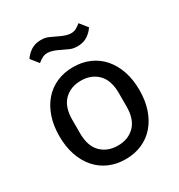

<svg xmlns="http://www.w3.org/2000/svg" viewBox="-176 -850 913 980"><g transform="rotate(-30 281.0 -360.0)"><path d="M281 12Q228 12 184.5 -7Q141 -26 110 -61.5Q79 -97 62 -147Q45 -197 45 -259Q45 -321 62 -371Q79 -421 110 -456.5Q141 -492 184.5 -511Q228 -530 281 -530Q334 -530 377.5 -511Q421 -492 452 -456.5Q483 -421 500 -371Q517 -321 517 -259Q517 -197 500 -147Q483 -97 452 -61.5Q421 -26 377.5 -7Q334 12 281 12ZM281 -68Q342 -68 380 -106Q418 -144 418 -220V-298Q418 -374 380 -412Q342 -450 281 -450Q220 -450 182 -412Q144 -374 144 -298V-220Q144 -144 182 -106Q220 -68 281 -68ZM356 -610Q330 -610 311.5 -618.5Q293 -627 276 -635Q231 -658 205 -658Q188 -658 175 -651.5Q162 -645 146 -632L110 -677Q124 -699 148.5 -715.5Q173 -732 208 -732Q234 -732 252.5 -723.5Q271 -715 288 -707Q333 -684 359 -684Q376 -684 389 -690.5Q402 -697 418 -710L454 -665Q440 -643 415.5 -626.5Q391 -610 356 -610Z"/></g></svg>

Font: IBM Plex Sans Thai Text
Style: Regular
Weight: 450
Designer: Mike Abbink, Paul van der Laan, Pieter van Rosmalen, Ben Mitchell, Mark Frömberg
Foundry: Bold Monday
Version: Version 1.1